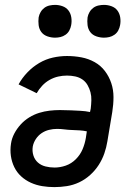

<svg xmlns="http://www.w3.org/2000/svg" viewBox="-20 -757 540 785"><path d="M202 8Q177 8 152.5 4Q128 0 106 -10Q84 -20 66.5 -36Q49 -52 38.5 -73.5Q28 -95 24.5 -119.5Q21 -144 25 -170Q28 -191 38.5 -211Q49 -231 64.5 -248Q80 -265 99.5 -277Q119 -289 140 -295.5Q161 -302 182.5 -304.5Q204 -307 225 -307Q236 -307 245.5 -306.5Q255 -306 266 -306H268Q288 -305 308.5 -304Q329 -303 348 -299L351 -313Q353 -330 353.5 -347Q354 -364 350 -379.5Q346 -395 338 -409Q330 -423 317 -432Q304 -441 287.5 -444.5Q271 -448 254 -448Q236 -448 218 -444Q200 -440 183 -430.5Q166 -421 152.5 -406.5Q139 -392 130 -376L56 -412Q70 -438 92 -461Q114 -484 140.5 -499.5Q167 -515 196 -521.5Q225 -528 254 -528Q284 -528 313 -522.5Q342 -517 367 -503Q392 -489 409 -466.5Q426 -444 435 -417Q444 -390 444 -360Q444 -330 439 -299L419 -179Q415 -154 406.5 -129.5Q398 -105 383.5 -82.5Q369 -60 348.5 -41.5Q328 -23 303.5 -11.5Q279 0 253 4Q227 8 202 8ZM203 -72Q226 -72 249 -80Q272 -88 290 -106Q308 -124 317.5 -146.5Q327 -169 331 -193L335 -220Q321 -223 305.5 -224Q290 -225 274 -225.5Q258 -226 243 -228Q228 -230 213 -230Q197 -230 180.5 -226Q164 -222 150 -212.5Q136 -203 126.5 -188.5Q117 -174 114 -158Q111 -139 116.5 -121.5Q122 -104 135 -92.5Q148 -81 166 -76.5Q184 -72 203 -72ZM405 -603Q389 -603 373.5 -608.5Q358 -614 349 -626Q340 -638 338 -654Q336 -670 338 -686Q340 -697 346 -707.5Q352 -718 361.5 -725Q371 -732 382.5 -734.5Q394 -737 405 -737Q421 -737 436 -731.5Q451 -726 460 -714Q469 -702 471.5 -686Q474 -670 471 -654Q469 -643 463.5 -632.5Q458 -622 448 -615Q438 -608 427 -605.5Q416 -603 405 -603ZM205 -603Q189 -603 173.5 -608.5Q158 -614 149 -626Q140 -638 138 -654Q136 -670 138 -686Q140 -697 146 -707.5Q152 -718 161.5 -725Q171 -732 182.5 -734.5Q194 -737 205 -737Q221 -737 236 -731.5Q251 -726 260 -714Q269 -702 271.5 -686Q274 -670 271 -654Q269 -643 263.5 -632.5Q258 -622 248 -615Q238 -608 227 -605.5Q216 -603 205 -603Z"/></svg>

Font: Iosevka Curly Medium
Style: Italic
Weight: 500
Italic angle: -9°
Monospace: yes
Designer: Belleve Invis
Foundry: Belleve Invis
Version: Version 22.1.2; ttfautohint (v1.8.4)